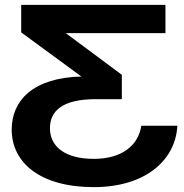

<svg xmlns="http://www.w3.org/2000/svg" viewBox="-20 -588 757 788"><path d="M659 -568H67V-455L314 -274C115 -269 28 -175 28 -56C28 79 144 180 365 180C574 180 700 72 708 -72H560C548 9 480 64 365 64C250 64 185 16 185 -62C185 -131 234 -181 373 -181H480V-281L250 -452H659Z"/></svg>

Font: Bounded Med
Style: Regular
Weight: 500
Designer: Vlad Churkin
Version: Version 3.0